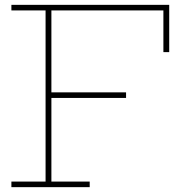

<svg xmlns="http://www.w3.org/2000/svg" viewBox="-20 -772 742 792"><path d="M500 -391V-368H181V-391ZM678 -752V-557H654V-729H192V-23H350V0H27V-23H168V-729H27V-752Z"/></svg>

Font: Hepta Slab ExtraLight ExtraLight
Style: Regular
Weight: 250
Version: Version 1.102